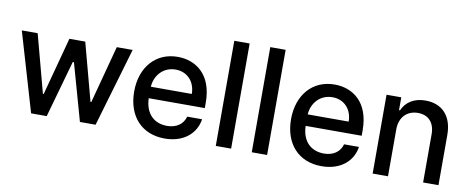

<svg xmlns="http://www.w3.org/2000/svg" viewBox="-64 -1012 3206 1308"><g transform="rotate(10 1539.0 -358.0)"><path d="M189.6 0H297.6L408.4 -393.8H416.5L527.3 0H635.7L795.8 -545.5H686.1L579.9 -146.7H574.6L468 -545.5H358.3L251.1 -144.9H245.7L138.8 -545.5H29.1Z M1114.7 11C1245.7 11 1328.8 -62.5 1343.8 -162.6H1240.8C1226.2 -108.7 1180 -76.7 1115.8 -76.7C1024.9 -76.7 964.1 -135.3 960.9 -240.8H1348.7V-278.4C1348.7 -475.5 1230.8 -552.6 1107.2 -552.6C955.3 -552.6 855.1 -436.8 855.1 -269.2C855.1 -99.8 953.8 11 1114.7 11ZM961.3 -320.3C965.9 -397.7 1021.7 -464.8 1108 -464.8C1190.3 -464.8 1244.3 -403.8 1244.7 -320.3Z M1573.2 -727.3H1467V0H1573.2Z M1822.1 -727.3H1715.9V0H1822.1Z M2199.9 11C2331 11 2414.1 -62.5 2429 -162.6H2326C2311.4 -108.7 2265.3 -76.7 2201 -76.7C2110.1 -76.7 2049.4 -135.3 2046.2 -240.8H2433.9V-278.4C2433.9 -475.5 2316.1 -552.6 2192.5 -552.6C2040.5 -552.6 1940.3 -436.8 1940.3 -269.2C1940.3 -99.8 2039.1 11 2199.9 11ZM2046.5 -320.3C2051.1 -397.7 2106.9 -464.8 2193.2 -464.8C2275.6 -464.8 2329.5 -403.8 2329.9 -320.3Z M2658.4 -323.9C2658.4 -410.9 2711.6 -460.6 2785.5 -460.6C2857.6 -460.6 2901.3 -413.4 2901.3 -334.2V0H3007.5V-346.9C3007.5 -481.9 2933.2 -552.6 2821.7 -552.6C2739.7 -552.6 2686.1 -514.6 2660.9 -456.7H2654.1V-545.5H2552.2V0H2658.4Z"/></g></svg>

Font: Magic Ui Pro Medium
Style: Regular
Weight: 500
Designer: Stefan Endress, Andreas Faust
Version: Version 1.000;FEAKit 1.0